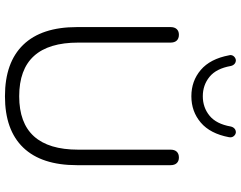

<svg xmlns="http://www.w3.org/2000/svg" viewBox="-116 -824 948 755"><g transform="rotate(90 357.5 -446.0)"><path d="M86 -275V-643Q86 -659 94 -667.5Q102 -676 116 -676Q131 -676 139 -667.5Q147 -659 147 -643V-280Q147 -48 358 -48Q568 -48 568 -280V-643Q568 -659 576 -667.5Q584 -676 599 -676Q613 -676 621 -667.5Q629 -659 629 -643V-275Q629 -136 560 -64Q491 8 358 8Q225 8 155.5 -64Q86 -136 86 -275ZM197 -873 196 -878Q196 -887 202 -893Q208 -899 216 -900Q225 -900 231 -894.5Q237 -889 239 -880Q249 -823 281.5 -796.5Q314 -770 358 -770Q402 -770 434.5 -796.5Q467 -823 477 -880Q479 -889 485 -894.5Q491 -900 500 -900Q509 -899 515 -891.5Q521 -884 519 -873Q505 -799 461.5 -762Q418 -725 358 -725Q298 -725 254.5 -762Q211 -799 197 -873Z"/></g></svg>

Font: SN Pro Light
Style: Regular
Weight: 300
Designer: Tobias Whetton
Foundry: Supernotes
Version: Version 1.002